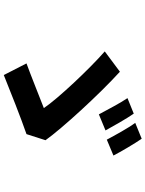

<svg xmlns="http://www.w3.org/2000/svg" viewBox="106 -908 787 1040"><g transform="rotate(90 500.0 -388.5)"><path d="M596 -719 512 -685C539 -646 577 -572 600 -530L687 -566C666 -604 623 -681 596 -719ZM732 -762 646 -727C675 -688 714 -616 737 -573L823 -609C803 -648 759 -723 732 -762ZM707 -138 740 -241C676 -331 493 -531 369 -644L259 -562C355 -478 515 -308 566 -232C509 -210 385 -160 324 -138L387 -15C461 -45 625 -110 707 -138Z"/></g></svg>

Font: Genne Gothic Bold
Style: Regular
Weight: 700
Designer: Ryoko NISHIZUKA (kana & ideographs); Paul D. Hunt (Latin, Greek & Cyrillic); Wenlong ZHANG (bopomofo); Sandoll Communica
Foundry: Adobe Systems Incorporated
Version: Version 1.004;PS 1.004;hotconv 16.6.51;makeotf.lib2.5.65220